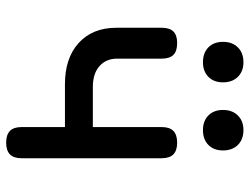

<svg xmlns="http://www.w3.org/2000/svg" viewBox="-116 -706 831 640"><g transform="rotate(90 300.0 -385.5)"><path d="M455 10Q429 10 416 -2.5Q403 -15 403 -42V-186H260Q173 -186 122.5 -232Q72 -278 72 -358V-508Q72 -535 84.5 -547.5Q97 -560 123 -560Q150 -560 162.5 -547.5Q175 -535 175 -508V-360Q175 -323 200 -301Q225 -279 269 -279H403V-508Q403 -535 416 -547.5Q429 -560 455 -560Q481 -560 494 -547.5Q507 -535 507 -508V-42Q507 -15 494 -2.5Q481 10 455 10ZM413 -646Q383 -646 364.5 -664Q346 -682 346 -713Q346 -744 364.5 -762.5Q383 -781 413 -781Q444 -781 462.5 -762.5Q481 -744 481 -713Q481 -682 462.5 -664Q444 -646 413 -646ZM187 -646Q156 -646 137.5 -664Q119 -682 119 -713Q119 -744 137.5 -762.5Q156 -781 187 -781Q217 -781 235.5 -762.5Q254 -744 254 -713Q254 -682 235.5 -664Q217 -646 187 -646Z"/></g></svg>

Font: Maple Mono Medium
Style: Regular
Weight: 500
Monospace: yes
Designer: subframe7536
Version: Version 7.000